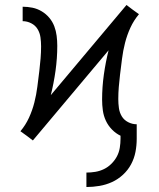

<svg xmlns="http://www.w3.org/2000/svg" viewBox="-20 -557 640 771"><path d="M327 194V136Q345 136 363 133Q381 130 397.5 122Q414 114 427.5 100.5Q441 87 449.5 71Q458 55 461 36.5Q464 18 464 0V-12Q445 -21 429.5 -37Q414 -53 405 -72.5Q396 -92 393 -113.5Q390 -135 390 -157Q390 -207 397 -257Q404 -307 416 -355L112 7L87 -12L62 -30Q83 -55 96.5 -84.5Q110 -114 118 -145.5Q126 -177 130 -209Q134 -241 138 -273Q141 -298 143 -322.5Q145 -347 145 -371Q145 -389 142.5 -407Q140 -425 131 -440Q122 -455 105.5 -463.5Q89 -472 71 -472V-530Q91 -530 110.5 -526Q130 -522 147.5 -511.5Q165 -501 178 -485.5Q191 -470 198 -451.5Q205 -433 207.5 -413Q210 -393 210 -373Q210 -323 203 -273Q196 -223 184 -175L488 -537L513 -518L538 -500Q517 -475 503.5 -445.5Q490 -416 482 -384.5Q474 -353 470 -321Q466 -289 462 -257Q459 -232 457 -207.5Q455 -183 455 -159Q455 -141 457.5 -123Q460 -105 469 -90Q478 -75 494.5 -66.5Q511 -58 529 -58V0Q529 27 524 53Q519 79 506.5 102.5Q494 126 474 144.5Q454 163 430 174Q406 185 379.5 189.5Q353 194 327 194Z"/></svg>

Font: Iosevka Slab Light Extended
Style: Regular
Weight: 300
Width: 7
Monospace: yes
Designer: Belleve Invis
Foundry: Belleve Invis
Version: Version 11.1.0; ttfautohint (v1.8.3)